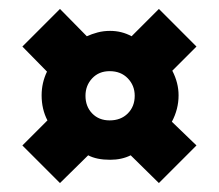

<svg xmlns="http://www.w3.org/2000/svg" viewBox="-20 -509 489 429"><path d="M30 -405 114 -489 174 -428Q185 -433 198 -436.5Q211 -440 226 -440Q252 -440 274 -428L335 -489L419 -405L365 -351Q379 -324 379 -296Q379 -265 364 -237L419 -184L335 -100L272 -162Q252 -152 226 -152Q196 -152 177 -162L114 -100L30 -184L86 -240Q73 -265 73 -296Q73 -324 85 -349ZM225 -240Q250 -240 265.5 -255.5Q281 -271 281 -295Q281 -318 265.5 -334Q250 -350 225 -350Q201 -350 186 -334Q171 -318 171 -295Q171 -271 186 -255.5Q201 -240 225 -240Z"/></svg>

Font: Georama SemiCondensed
Style: Bold
Weight: 700
Width: 4
Designer: Jean-Baptiste Levee
Foundry: Production Type
Version: Version 1.000